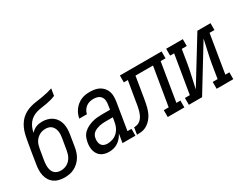

<svg xmlns="http://www.w3.org/2000/svg" viewBox="-79 -1213 2159 1699"><g transform="rotate(-30 1000.5 -363.5)"><path d="M202 8Q174 8 146.5 1.5Q119 -5 97.5 -20Q76 -35 61.5 -58Q47 -81 41 -107.5Q35 -134 35.5 -162.5Q36 -191 41 -219L59 -332Q63 -354 66.5 -376Q70 -398 74 -421Q79 -449 84.5 -477Q90 -505 99.5 -532.5Q109 -560 124.5 -586Q140 -612 161.5 -632.5Q183 -653 210 -667Q237 -681 265.5 -688.5Q294 -696 322.5 -699.5Q351 -703 379.5 -708Q408 -713 436 -719.5Q464 -726 492 -735L480 -665Q457 -655 432.5 -648.5Q408 -642 383 -637.5Q358 -633 333.5 -630Q309 -627 284.5 -620Q260 -613 237.5 -599Q215 -585 199 -564.5Q183 -544 173.5 -520Q164 -496 159 -472Q170 -484 183.5 -494Q197 -504 212 -510Q227 -516 243 -518.5Q259 -521 274 -521Q302 -521 329 -513.5Q356 -506 377 -490.5Q398 -475 412 -452.5Q426 -430 432 -404Q438 -378 437 -349.5Q436 -321 431 -293L413 -181Q409 -156 401 -131.5Q393 -107 379 -84.5Q365 -62 345 -43.5Q325 -25 301.5 -13Q278 -1 252.5 3.5Q227 8 202 8ZM204 -62Q220 -62 236.5 -66Q253 -70 268 -78.5Q283 -87 295 -100Q307 -113 315.5 -128.5Q324 -144 328.5 -160Q333 -176 336 -192L355 -305Q358 -322 359 -339Q360 -356 357.5 -372.5Q355 -389 348 -404Q341 -419 329.5 -430Q318 -441 302 -446Q286 -451 269 -451Q253 -451 236.5 -447.5Q220 -444 205.5 -435.5Q191 -427 178.5 -415Q166 -403 157.5 -388Q149 -373 144.5 -357.5Q140 -342 137 -326L117 -208Q115 -191 114 -173.5Q113 -156 115.5 -139.5Q118 -123 124.5 -108Q131 -93 143 -82.5Q155 -72 171 -67Q187 -62 204 -62Z M658 8Q637 8 616.5 3.5Q596 -1 579 -12Q562 -23 550.5 -39.5Q539 -56 533.5 -75.5Q528 -95 527.5 -116.5Q527 -138 531 -159Q535 -184 545 -208Q555 -232 574 -250Q593 -268 616.5 -280Q640 -292 665 -299Q690 -306 714.5 -308.5Q739 -311 763 -311H848L855 -357Q859 -378 857 -399.5Q855 -421 843 -437.5Q831 -454 811 -461Q791 -468 770 -468Q750 -468 730.5 -463.5Q711 -459 694 -446.5Q677 -434 666 -416.5Q655 -399 651 -379H573Q577 -402 586 -423Q595 -444 609 -463Q623 -482 641.5 -497Q660 -512 681.5 -521.5Q703 -531 725.5 -534.5Q748 -538 770 -538Q795 -538 820.5 -533.5Q846 -529 867 -517.5Q888 -506 904 -487.5Q920 -469 928 -446Q936 -423 936 -397Q936 -371 932 -345L887 -70H928V0H796L811 -90Q800 -69 784 -50Q768 -31 747.5 -17.5Q727 -4 704 2Q681 8 658 8ZM680 -62Q707 -62 734 -71.5Q761 -81 781.5 -101Q802 -121 813.5 -147Q825 -173 829 -200L836 -241H763Q748 -241 732.5 -240Q717 -239 701.5 -235.5Q686 -232 670.5 -226Q655 -220 641.5 -210.5Q628 -201 620 -186.5Q612 -172 610 -156Q607 -139 609 -121Q611 -103 620 -89Q629 -75 645.5 -68.5Q662 -62 680 -62Z M944 0 955 -70Q970 -70 985.5 -74Q1001 -78 1014 -87.5Q1027 -97 1036.5 -110Q1046 -123 1052.5 -137.5Q1059 -152 1063.5 -166.5Q1068 -181 1071 -196Q1074 -211 1077 -226Q1080 -241 1082 -256Q1082 -258 1082.5 -260Q1083 -262 1083 -264L1116 -460H1075V-530H1501V-460H1451L1387 -70H1428V0H1258V-70H1308L1373 -460H1194L1160 -252Q1156 -230 1152 -207.5Q1148 -185 1142 -163Q1136 -141 1127 -119Q1118 -97 1104.5 -77.5Q1091 -58 1072.5 -41.5Q1054 -25 1033 -15Q1012 -5 989 -2.5Q966 0 944 0Z M1474 0V-70H1524L1589 -460H1548V-530H1718V-460H1667L1644 -318Q1634 -260 1620.5 -202.5Q1607 -145 1595 -87L1867 -530H2001V-460H1951L1887 -70H1928V0H1758V-70H1808L1831 -212Q1841 -270 1854.5 -327.5Q1868 -385 1880 -443L1609 0Z"/></g></svg>

Font: Iosevka Curly Slab Oblique
Style: Regular
Weight: 400
Italic angle: -9°
Monospace: yes
Designer: Belleve Invis
Foundry: Belleve Invis
Version: Version 11.1.0; ttfautohint (v1.8.3)